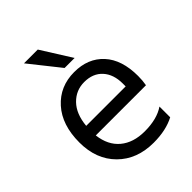

<svg xmlns="http://www.w3.org/2000/svg" viewBox="-207 -823 936 936"><g transform="rotate(-45 261.0 -355.5)"><path d="M318 -560H249L125 -716H220ZM396 -286V-306Q396 -369 362 -406.5Q328 -444 268 -444Q211 -444 171 -403Q131 -362 124 -286ZM443 -100V-26Q384 5 299 5Q184 5 113.5 -65.5Q43 -136 43 -252Q43 -373 106 -443Q169 -513 268 -513Q363 -513 419 -452Q475 -391 475 -279Q475 -247 470 -220H124Q133 -145 181 -105Q229 -65 307 -65Q392 -65 443 -100Z"/></g></svg>

Font: Hind Regular
Style: Regular
Weight: 400
Designer: Manushi Parikh, Satya Rajpurohit
Foundry: Indian Type Foundry
Version: Version 1.201;PS 1.0;hotconv 1.0.78;makeotf.lib2.5.61930; tt